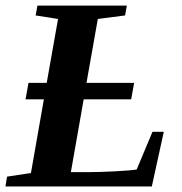

<svg xmlns="http://www.w3.org/2000/svg" viewBox="-27 -675 658 695"><path d="M286.1 -375H458.5L447.8 -315.4H275.9L229.5 -51.8H284.7Q331.5 -51.8 390.4 -54.9Q449.2 -58.1 467.8 -61.5L524.9 -197.8H565.9L522.5 0H-7.3L-1.5 -35.6L85 -48.8L131.8 -315.4H65.4L76.2 -375H142.1L183.1 -606.4L102.1 -619.1L108.4 -654.8H432.1L425.8 -619.1L327.1 -606.4Z"/></svg>

Font: Liberation Serif
Style: Bold Italic
Weight: 700
Italic angle: -16.333°
Designer: Steve Matteson
Foundry: Ascender Corporation
Version: Version 2.1.5